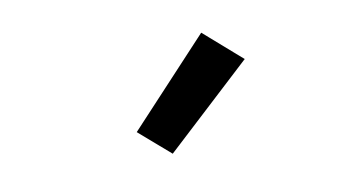

<svg xmlns="http://www.w3.org/2000/svg" viewBox="-36 -833 572 321"><g transform="rotate(-10 250.0 -672.5)"><path d="M236 -577 183 -623 318 -768 382 -712Z"/></g></svg>

Font: Iosevka SS04 Semibold
Style: Regular
Weight: 600
Monospace: yes
Designer: Belleve Invis
Foundry: Belleve Invis
Version: Version 19.0.0; ttfautohint (v1.8.4)